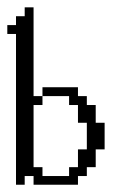

<svg xmlns="http://www.w3.org/2000/svg" viewBox="-44 -508 332 528"><path d="M0 0V-414.6H-23.9V-439H0V-463.4H23.9V-487.8H48.3V-243.7H72.8V-219.2H48.3V-48.3H72.8V-23.9H146V-48.3H170.4V-97.2H194.8V-170.4H170.4V-219.2H146V-243.7H72.8V-268.1H170.4V-243.7H194.8V-219.2H219.2V-170.4H243.7V-97.2H219.2V-48.3H194.8V-23.9H170.4V0H48.3V-23.9H23.9V0Z"/></svg>

Font: FS Mondwest Regular
Style: Regular
Weight: 400
Designer: NZWStudios2024
Foundry: https://fontstruct.com
Version: Version 1.0